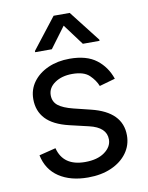

<svg xmlns="http://www.w3.org/2000/svg" viewBox="-87 -827 696 901"><g transform="rotate(-10 261.5 -376.0)"><path d="M423.3 -610.8H343.8L269.9 -710.2L196 -610.8H116.5V-616.5L231.5 -764.2H308.2L423.3 -616.5ZM259.9 11.4Q176.5 11.4 121.8 -24.9Q67.1 -61.1 52.6 -130.7L132.1 -150.6Q154.5 -62.5 258.5 -62.5Q317.1 -62.5 351.7 -87.5Q386.4 -112.6 386.4 -147.7Q386.4 -205.6 305.4 -224.4L214.5 -245.7Q139.6 -263.5 104.6 -301Q69.6 -338.4 69.6 -394.9Q69.6 -441.1 95.7 -476.6Q121.8 -512.1 167.1 -532.3Q212.4 -552.6 269.9 -552.6Q350.9 -552.6 397.2 -517Q443.5 -481.5 463.1 -423.3L387.8 -402Q376.8 -430.4 350.9 -455.3Q324.9 -480.1 269.9 -480.1Q219.8 -480.1 186.6 -457.2Q153.4 -434.3 153.4 -399.1Q153.4 -367.9 176.1 -349.8Q198.9 -331.7 247.2 -319.6L328.1 -299.7Q473 -264.2 473 -152Q473 -105.1 446.2 -68.2Q419.4 -31.2 371.4 -9.9Q323.5 11.4 259.9 11.4Z"/></g></svg>

Font: Linik Sans
Style: Regular
Weight: 400
Designer: Rasmus Andersson (font), Marc Monis (original base), Kil Hyung-jin (Pretendard portions), Cristiano Sobral (main changes
Foundry: rsms
Version: Version 3.018;May 31, 2022;FontCreator 14.0.0.2814 64-bit; t